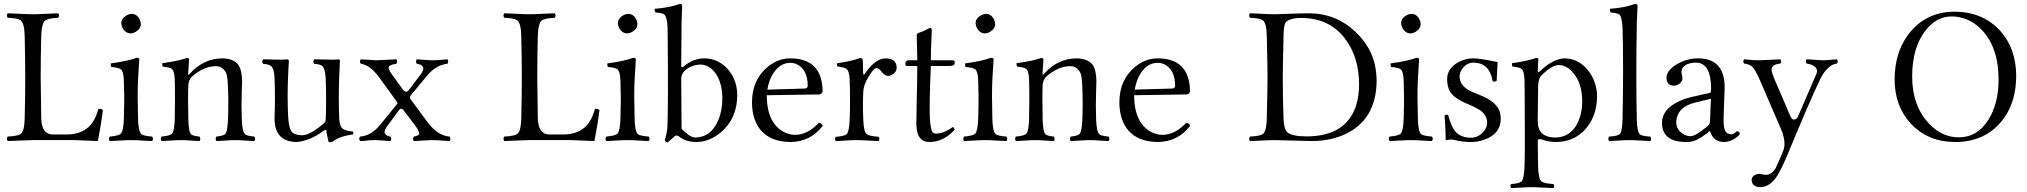

<svg xmlns="http://www.w3.org/2000/svg" viewBox="-20 -718 10389 984"><path d="M191.4 -108.9Q194.8 -30.3 248.5 -28.8H321.3Q431.6 -28.8 471.2 -122.1Q478.5 -139.6 484.4 -160.2Q495.6 -161.1 507.3 -154.8Q499 -83.5 481.4 4.9Q481 4.9 362.3 0H149.4Q134.3 0 90.8 2Q43.5 4.4 19.5 4.9Q11.2 -6.8 19.5 -18.1Q76.2 -20.5 89.8 -34.7Q105 -52.2 106.4 -108.9Q109.4 -234.4 109.4 -320.8Q109.4 -412.1 106.4 -536.1Q105 -600.6 84.5 -614.7Q68.8 -625 19.5 -627Q11.2 -638.7 19.5 -649.9Q42 -649.4 77.6 -647.5Q121.1 -645 148.4 -645Q176.8 -645 221.2 -647.5Q257.3 -649.4 278.3 -649.9Q286.6 -638.2 278.3 -627Q222.2 -624.5 208.5 -610.4Q193.4 -592.8 191.4 -536.1Q188.5 -434.6 188.5 -319.8Q188.5 -296.9 191.4 -108.9Z M601.6 -599.1Q601.6 -624 629.9 -640.1Q642.6 -646.5 653.8 -647Q682.6 -647 696.8 -616.2Q701.7 -605 701.7 -595.2Q701.7 -570.8 675.3 -554.7Q662.6 -547.4 649.9 -546.9Q623 -546.9 607.9 -575.7Q602.1 -587.9 601.6 -599.1ZM687.5 -108.9Q689 -43.5 704.6 -30.3Q717.3 -21 759.8 -18.1Q768.1 -6.3 759.8 4.9Q740.2 4.4 710 2.4Q673.8 0 651.9 0Q628.4 0 591.3 2.4Q560.5 4.4 542.5 4.9Q534.2 -6.8 542.5 -18.1Q589.4 -22 600.1 -33.7Q612.8 -49.3 614.7 -108.9Q616.7 -175.3 616.7 -220.7Q616.7 -248.5 614.7 -307.1Q613.3 -354.5 597.2 -364.3Q585 -371.6 549.8 -375Q546.4 -387.2 547.9 -393.1Q635.3 -404.8 680.7 -421.9Q692.4 -420.9 693.8 -415Q693.8 -413.6 687.5 -311.5Q685.5 -270.5 685.5 -219.7Q685.5 -193.4 687.5 -108.9Z M953.1 -340.8Q1023.4 -418.5 1120.1 -418.9Q1175.8 -418 1201.2 -386.2Q1220.2 -358.9 1220.7 -301.3Q1220.7 -287.1 1219.2 -257.8Q1216.3 -180.2 1219.2 -104Q1221.7 -41.5 1236.8 -29.3Q1248 -21 1283.2 -18.1Q1291.5 -6.8 1283.2 4.9Q1264.2 4.4 1237.3 2.4Q1206.1 0 1185.3 0Q1164.6 0 1134.8 2.4Q1107.4 4.4 1089.4 4.9Q1081.1 -6.3 1089.4 -18.1Q1127.9 -22 1136.2 -33.7Q1146 -48.3 1148.4 -104Q1151.9 -188 1148.4 -271Q1146 -327.6 1140.1 -340.8Q1139.2 -343.3 1138.2 -345.2Q1120.6 -378.4 1087.4 -378.9Q1032.2 -378.9 977.5 -336.9Q968.3 -329.6 961.4 -323.2Q946.8 -305.7 945.3 -283.2Q942.4 -222.7 945.3 -104Q946.8 -41.5 960 -29.3Q970.2 -21 1002.4 -18.1Q1010.7 -6.3 1002.4 4.9Q983.9 4.4 958.5 2.4Q930.7 0 911.1 0Q888.2 0 853.5 2.4Q825.2 4.4 808.1 4.9Q799.8 -6.8 808.1 -18.1Q852.5 -22 862.3 -33.7Q873.5 -48.8 875.5 -104Q878.4 -224.6 875.5 -312Q874 -357.4 857.4 -367.2Q845.7 -373.5 813.5 -377Q810.1 -388.7 811.5 -394Q896 -405.8 937.5 -420.9Q948.7 -419.9 949.2 -414.1Q949.2 -413.1 944.3 -340.8Q944.3 -328.6 952.6 -340.3Z M1500 9.8Q1382.8 8.3 1387.2 -120.1Q1391.1 -217.8 1387.2 -315.9Q1385.3 -370.1 1366.2 -381.8Q1354 -388.7 1328.1 -391.1Q1319.8 -402.8 1328.1 -414.1Q1398.4 -412.1 1419.4 -412.1Q1441.9 -412.1 1452.1 -414.1Q1459 -413.1 1460.4 -408.2Q1460.4 -407.2 1456.1 -319.8Q1452.1 -226.6 1456.1 -132.8Q1459 -56.2 1478.5 -38.6Q1494.1 -25.4 1528.3 -24.9Q1562.5 -24.9 1618.7 -68.4Q1627.4 -75.2 1634.3 -81.1Q1647 -92.8 1647.9 -95.7Q1648.9 -100.1 1649.4 -107.9Q1653.3 -205.6 1649.4 -310.1Q1649.4 -312.5 1649.4 -314Q1647 -369.6 1628.9 -381.8Q1616.7 -389.2 1590.3 -391.1Q1582 -402.8 1590.3 -414.1Q1660.6 -412.1 1681.2 -412.1Q1704.6 -412.1 1715.3 -414.1Q1721.2 -412.6 1722.2 -408.2Q1722.2 -407.2 1718.3 -319.8Q1714.4 -222.2 1718.3 -117.7Q1718.3 -115.2 1718.3 -113.8Q1720.2 -69.3 1737.8 -57.1Q1753.9 -46.9 1788.1 -43.9Q1794.4 -35.6 1788.1 -28.8Q1719.7 -20 1682.1 9.8Q1670.4 12.2 1664.1 9.8Q1664.1 9.8 1653.8 -35.6Q1653.3 -42.5 1653.3 -46.9Q1653.3 -56.2 1641.6 -49.8Q1640.1 -48.8 1639.2 -47.9Q1565.4 5.4 1500 9.8Z M1985.8 -340.8 2046.9 -255.9Q2060.1 -241.2 2073.2 -253.9L2138.2 -339.8Q2168.5 -383.8 2116.2 -391.1Q2107.9 -402.8 2116.2 -414.1Q2133.8 -413.6 2158.7 -411.1Q2184.1 -408.7 2200.2 -409.2Q2219.2 -409.2 2245.1 -411.6Q2263.2 -413.6 2272.9 -414.1Q2281.2 -402.3 2272.9 -391.1Q2213.9 -385.3 2166 -327.1L2082 -225.1Q2079.1 -217.3 2083 -210.9L2172.9 -89.8Q2221.2 -25.4 2278.8 -18.6Q2281.7 -18.1 2284.2 -18.1Q2292.5 -6.3 2284.2 4.9Q2267.1 4.4 2245.6 2.4Q2220.7 0 2200.2 0Q2180.2 0 2146 2.4Q2117.2 4.4 2101.1 4.9Q2092.8 -6.8 2101.1 -18.1Q2128.4 -22.5 2128.4 -34.2Q2127.4 -48.3 2104 -80.1L2045.9 -155.8Q2034.7 -167 2024.9 -153.8L1961.9 -67.9Q1936 -31.7 1970.7 -20.5Q1976.1 -19 1981 -18.1Q1989.3 -6.3 1981 4.9Q1963.9 4.4 1942.4 2.4Q1917.5 0 1897 0Q1877.9 0 1859.9 2.4Q1841.3 4.9 1825.2 4.9Q1816.9 -6.8 1825.2 -18.1Q1876 -21 1919.4 -68.4Q1926.3 -75.7 1932.1 -83L2016.1 -186Q2019 -190.9 2011.2 -200.2L1923.8 -320.8Q1876 -385.7 1829.1 -391.1Q1820.8 -402.8 1829.1 -414.1Q1847.2 -413.6 1871.1 -411.4Q1895 -409.2 1910.2 -409.2Q1926.3 -409.2 1961.9 -411.6Q1994.6 -413.6 2011.2 -414.1Q2019.5 -402.3 2011.2 -391.1Q1971.7 -385.7 1971.7 -371.1Q1972.2 -360.4 1985.8 -340.8Z M2736.3 -108.9Q2739.7 -30.3 2793.5 -28.8H2866.2Q2976.6 -28.8 3016.1 -122.1Q3023.4 -139.6 3029.3 -160.2Q3040.5 -161.1 3052.2 -154.8Q3043.9 -83.5 3026.4 4.9Q3025.9 4.9 2907.2 0H2694.3Q2679.2 0 2635.7 2Q2588.4 4.4 2564.5 4.9Q2556.2 -6.8 2564.5 -18.1Q2621.1 -20.5 2634.8 -34.7Q2649.9 -52.2 2651.4 -108.9Q2654.3 -234.4 2654.3 -320.8Q2654.3 -412.1 2651.4 -536.1Q2649.9 -600.6 2629.4 -614.7Q2613.8 -625 2564.5 -627Q2556.2 -638.7 2564.5 -649.9Q2586.9 -649.4 2622.6 -647.5Q2666 -645 2693.4 -645Q2721.7 -645 2766.1 -647.5Q2802.2 -649.4 2823.2 -649.9Q2831.5 -638.2 2823.2 -627Q2767.1 -624.5 2753.4 -610.4Q2738.3 -592.8 2736.3 -536.1Q2733.4 -434.6 2733.4 -319.8Q2733.4 -296.9 2736.3 -108.9Z M3146.5 -599.1Q3146.5 -624 3174.8 -640.1Q3187.5 -646.5 3198.7 -647Q3227.5 -647 3241.7 -616.2Q3246.6 -605 3246.6 -595.2Q3246.6 -570.8 3220.2 -554.7Q3207.5 -547.4 3194.8 -546.9Q3168 -546.9 3152.8 -575.7Q3147 -587.9 3146.5 -599.1ZM3232.4 -108.9Q3233.9 -43.5 3249.5 -30.3Q3262.2 -21 3304.7 -18.1Q3313 -6.3 3304.7 4.9Q3285.2 4.4 3254.9 2.4Q3218.8 0 3196.8 0Q3173.3 0 3136.2 2.4Q3105.5 4.4 3087.4 4.9Q3079.1 -6.8 3087.4 -18.1Q3134.3 -22 3145 -33.7Q3157.7 -49.3 3159.7 -108.9Q3161.6 -175.3 3161.6 -220.7Q3161.6 -248.5 3159.7 -307.1Q3158.2 -354.5 3142.1 -364.3Q3129.9 -371.6 3094.7 -375Q3091.3 -387.2 3092.8 -393.1Q3180.2 -404.8 3225.6 -421.9Q3237.3 -420.9 3238.8 -415Q3238.8 -413.6 3232.4 -311.5Q3230.5 -270.5 3230.5 -219.7Q3230.5 -193.4 3232.4 -108.9Z M3489.3 -356Q3471.7 -338.4 3471.2 -315.9Q3471.2 -315.4 3473.1 -58.1Q3512.7 -16.1 3541 -13.2Q3622.6 -13.2 3660.6 -100.6Q3682.1 -150.9 3682.1 -213.9Q3681.6 -291 3648.9 -339.8Q3616.2 -386.2 3570.3 -387.2Q3524.4 -386.2 3489.3 -356ZM3482.4 -376Q3530.8 -418.5 3589.4 -418.9Q3663.1 -418.9 3713.9 -358.9Q3757.8 -305.7 3758.3 -231Q3758.3 -109.9 3672.9 -38.6Q3614.3 9.8 3547.4 9.8Q3494.6 9.3 3459.5 -19Q3445.8 -29.3 3433.1 -16.1Q3428.7 -10.7 3402.3 11.2Q3393.6 11.2 3389.6 4.4Q3387.7 1.5 3387.2 0Q3387.7 -2.9 3390.1 -10.3Q3398.9 -40.5 3400.4 -67.9Q3405.3 -184.6 3401.9 -529.3Q3401.4 -564.5 3401.4 -576.2Q3398.9 -633.3 3383.3 -644.5Q3371.6 -652.3 3340.3 -653.8Q3333 -662.6 3335.4 -672.9Q3413.1 -679.2 3460.4 -696.8Q3462.9 -697.8 3464.4 -698.2Q3475.6 -696.8 3476.1 -689Q3476.1 -689 3473.1 -601.1Q3473.1 -599.6 3473.1 -599.1Q3473.1 -599.1 3471.2 -379.9Q3473.1 -369.6 3482.4 -376Z M3912.6 -258.8 4106 -264.2Q4119.1 -266.6 4119.6 -276.9Q4119.6 -359.9 4065.9 -387.7Q4048.3 -396 4029.8 -396Q3980 -396 3945.3 -345.7Q3921.4 -310.5 3912.6 -258.8ZM4176.8 -88.9Q4192.4 -85.9 4196.8 -73.2Q4132.8 9.3 4029.8 9.8Q3930.2 8.8 3878.9 -50.8Q3834.5 -104 3834 -192.9Q3834 -311 3917 -377.4Q3969.7 -418.9 4029.8 -418.9Q4171.4 -418.9 4192.4 -292.5Q4195.8 -272.5 4195.8 -251Q4193.8 -235.4 4177.7 -233.9L3909.7 -230Q3910.2 -145 3939.9 -96.2Q3974.6 -39.6 4036.6 -28.3Q4045.4 -26.9 4053.7 -26.9Q4112.8 -26.9 4165 -77.1Q4170.9 -83 4176.8 -88.9Z M4334.5 -312Q4332.5 -356.4 4315.9 -366.7Q4303.2 -373.5 4272.5 -377Q4268.1 -385.3 4270.5 -394Q4342.3 -403.8 4388.2 -420.9Q4397.9 -419.9 4400.4 -415Q4403.3 -404.8 4403.3 -348.1Q4403.3 -335 4407.7 -335.4Q4410.2 -337.4 4411.6 -338.9Q4465.3 -418 4517.6 -418.9Q4569.3 -418.9 4574.7 -379.9Q4575.2 -376 4575.2 -373Q4575.2 -345.2 4548.3 -333Q4539.1 -329.1 4530.3 -329.1Q4512.7 -329.1 4493.2 -356.4Q4491.2 -359.4 4490.2 -359.9Q4482.9 -368.7 4470.2 -369.1Q4457 -368.2 4427.2 -317.9Q4406.2 -281.2 4404.3 -249Q4400.9 -186 4404.3 -103Q4406.7 -43.5 4420.9 -30.8Q4433.6 -20.5 4482.4 -17.1Q4491.7 -5.9 4482.4 4.9Q4464.4 4.4 4431.2 2.4Q4390.6 0 4369.6 0Q4348.6 0 4312.5 2.4Q4281.7 4.4 4264.2 4.9Q4254.9 -6.3 4264.2 -17.1Q4309.6 -20 4320.3 -31.7Q4332 -46.9 4334.5 -103Q4338.4 -202.1 4334.5 -308.1Q4334.5 -310.5 4334.5 -312Z M4637.2 -409.2H4681.2Q4681.2 -426.8 4678.2 -540Q4678.2 -546.9 4698.2 -553.2Q4706.5 -556.2 4711.4 -558.1Q4717.8 -560.5 4730 -567.4Q4744.1 -574.7 4748.5 -575.2Q4754.9 -573.2 4755.4 -565.9Q4755.4 -564 4751.5 -465.8L4750.5 -409.2H4865.2Q4871.6 -407.7 4872.6 -402.8V-392.1Q4871.1 -380.9 4849.1 -379.9H4750.5Q4742.7 -199.7 4745.1 -121.1Q4748 -48.8 4762.7 -37.6Q4769 -33.2 4777.3 -33.2Q4817.9 -33.7 4862.3 -66.9Q4869.6 -64.5 4872.1 -55.2Q4872.6 -53.7 4872.6 -53.2Q4816.4 9.3 4743.2 9.8Q4681.2 9.8 4676.8 -70.8Q4676.3 -78.1 4676.3 -85Q4676.3 -111.3 4678.2 -200.7Q4681.2 -327.1 4681.2 -379.9H4625.5Q4621.1 -381.8 4620.1 -386.2V-395Q4622.6 -408.2 4637.2 -409.2Z M4980 -599.1Q4980 -624 5008.3 -640.1Q5021 -646.5 5032.2 -647Q5061 -647 5075.2 -616.2Q5080.1 -605 5080.1 -595.2Q5080.1 -570.8 5053.7 -554.7Q5041 -547.4 5028.3 -546.9Q5001.5 -546.9 4986.3 -575.7Q4980.5 -587.9 4980 -599.1ZM5065.9 -108.9Q5067.4 -43.5 5083 -30.3Q5095.7 -21 5138.2 -18.1Q5146.5 -6.3 5138.2 4.9Q5118.7 4.4 5088.4 2.4Q5052.2 0 5030.3 0Q5006.8 0 4969.7 2.4Q4939 4.4 4920.9 4.9Q4912.6 -6.8 4920.9 -18.1Q4967.8 -22 4978.5 -33.7Q4991.2 -49.3 4993.2 -108.9Q4995.1 -175.3 4995.1 -220.7Q4995.1 -248.5 4993.2 -307.1Q4991.7 -354.5 4975.6 -364.3Q4963.4 -371.6 4928.2 -375Q4924.8 -387.2 4926.3 -393.1Q5013.7 -404.8 5059.1 -421.9Q5070.8 -420.9 5072.3 -415Q5072.3 -413.6 5065.9 -311.5Q5064 -270.5 5064 -219.7Q5064 -193.4 5065.9 -108.9Z M5331.5 -340.8Q5401.9 -418.5 5498.5 -418.9Q5554.2 -418 5579.6 -386.2Q5598.6 -358.9 5599.1 -301.3Q5599.1 -287.1 5597.7 -257.8Q5594.7 -180.2 5597.7 -104Q5600.1 -41.5 5615.2 -29.3Q5626.5 -21 5661.6 -18.1Q5669.9 -6.8 5661.6 4.9Q5642.6 4.4 5615.7 2.4Q5584.5 0 5563.7 0Q5543 0 5513.2 2.4Q5485.8 4.4 5467.8 4.9Q5459.5 -6.3 5467.8 -18.1Q5506.3 -22 5514.6 -33.7Q5524.4 -48.3 5526.9 -104Q5530.3 -188 5526.9 -271Q5524.4 -327.6 5518.6 -340.8Q5517.6 -343.3 5516.6 -345.2Q5499 -378.4 5465.8 -378.9Q5410.6 -378.9 5356 -336.9Q5346.7 -329.6 5339.8 -323.2Q5325.2 -305.7 5323.7 -283.2Q5320.8 -222.7 5323.7 -104Q5325.2 -41.5 5338.4 -29.3Q5348.6 -21 5380.9 -18.1Q5389.2 -6.3 5380.9 4.9Q5362.3 4.4 5336.9 2.4Q5309.1 0 5289.6 0Q5266.6 0 5231.9 2.4Q5203.6 4.4 5186.5 4.9Q5178.2 -6.8 5186.5 -18.1Q5231 -22 5240.7 -33.7Q5252 -48.8 5253.9 -104Q5256.8 -224.6 5253.9 -312Q5252.4 -357.4 5235.8 -367.2Q5224.1 -373.5 5191.9 -377Q5188.5 -388.7 5189.9 -394Q5274.4 -405.8 5315.9 -420.9Q5327.1 -419.9 5327.6 -414.1Q5327.6 -413.1 5322.8 -340.8Q5322.8 -328.6 5331.1 -340.3Z M5795.4 -258.8 5988.8 -264.2Q6002 -266.6 6002.4 -276.9Q6002.4 -359.9 5948.7 -387.7Q5931.2 -396 5912.6 -396Q5862.8 -396 5828.1 -345.7Q5804.2 -310.5 5795.4 -258.8ZM6059.6 -88.9Q6075.2 -85.9 6079.6 -73.2Q6015.6 9.3 5912.6 9.8Q5813 8.8 5761.7 -50.8Q5717.3 -104 5716.8 -192.9Q5716.8 -311 5799.8 -377.4Q5852.5 -418.9 5912.6 -418.9Q6054.2 -418.9 6075.2 -292.5Q6078.6 -272.5 6078.6 -251Q6076.7 -235.4 6060.5 -233.9L5792.5 -230Q5793 -145 5822.8 -96.2Q5857.4 -39.6 5919.4 -28.3Q5928.2 -26.9 5936.5 -26.9Q5995.6 -26.9 6047.9 -77.1Q6053.7 -83 6059.6 -88.9Z M6558.1 -108.9Q6560.1 -55.7 6578.1 -39.6Q6603 -19 6675.3 -19Q6861.3 -19 6920.4 -151.9Q6944.8 -208 6945.3 -284.2Q6945.3 -427.2 6871.1 -522.9Q6790.5 -625.5 6650.4 -626Q6580.1 -626 6565.9 -597.2Q6559.6 -582.5 6558.1 -536.1Q6554.2 -367.2 6554.2 -319.8Q6554.2 -217.3 6558.1 -108.9ZM6514.2 -645Q6530.3 -645 6577.1 -647Q6649.9 -649.9 6688 -649.9Q6828.1 -649.9 6929.7 -552.2Q7028.8 -457 7034.7 -323.2Q7035.2 -315.4 7035.2 -308.1Q7035.2 -105 6873 -29.8Q6798.3 4.4 6706.1 4.9Q6695.8 4.9 6531.7 0.5Q6522.5 0.5 6516.1 0Q6487.8 0 6443.4 2.4Q6407.2 4.4 6386.2 4.9Q6377.9 -6.8 6386.2 -18.1Q6441.4 -20.5 6455.1 -33.7Q6470.7 -50.8 6472.2 -108.9Q6476.1 -275.4 6476.1 -320.8Q6476.1 -371.6 6472.2 -536.1Q6470.7 -599.6 6451.7 -614.3Q6436 -625 6386.2 -627Q6377.9 -638.7 6386.2 -649.9Q6408.7 -649.4 6443.8 -647.5Q6487.3 -645 6514.2 -645Z M7160.6 -599.1Q7160.6 -624 7189 -640.1Q7201.7 -646.5 7212.9 -647Q7241.7 -647 7255.9 -616.2Q7260.7 -605 7260.7 -595.2Q7260.7 -570.8 7234.4 -554.7Q7221.7 -547.4 7209 -546.9Q7182.1 -546.9 7167 -575.7Q7161.1 -587.9 7160.6 -599.1ZM7246.6 -108.9Q7248 -43.5 7263.7 -30.3Q7276.4 -21 7318.8 -18.1Q7327.1 -6.3 7318.8 4.9Q7299.3 4.4 7269 2.4Q7232.9 0 7210.9 0Q7187.5 0 7150.4 2.4Q7119.6 4.4 7101.6 4.9Q7093.3 -6.8 7101.6 -18.1Q7148.4 -22 7159.2 -33.7Q7171.9 -49.3 7173.8 -108.9Q7175.8 -175.3 7175.8 -220.7Q7175.8 -248.5 7173.8 -307.1Q7172.4 -354.5 7156.2 -364.3Q7144 -371.6 7108.9 -375Q7105.5 -387.2 7106.9 -393.1Q7194.3 -404.8 7239.7 -421.9Q7251.5 -420.9 7252.9 -415Q7252.9 -413.6 7246.6 -311.5Q7244.6 -270.5 7244.6 -219.7Q7244.6 -193.4 7246.6 -108.9Z M7383.3 -126Q7393.6 -134.3 7402.3 -127Q7418.9 -63 7444.3 -38.1Q7471.2 -12.7 7517.6 -12.2Q7556.2 -12.2 7583.5 -43.5Q7601.1 -64.5 7601.6 -88.9Q7601.6 -130.4 7560.5 -156.2Q7538.6 -169.9 7501.5 -185.1Q7429.2 -215.8 7410.2 -250Q7397 -274.9 7396.5 -312Q7396.5 -366.7 7453.1 -398.9Q7489.3 -418.9 7531.2 -418.9Q7562.5 -418.9 7643.1 -402.3Q7650.4 -400.9 7655.3 -399.9Q7654.8 -387.2 7653.3 -361.3Q7650.9 -323.7 7650.4 -304.2Q7639.2 -294.9 7629.4 -303.2Q7614.3 -396.5 7531.2 -397Q7497.1 -397 7473.6 -364.7Q7460.4 -345.7 7460.4 -326.2Q7460.4 -279.8 7513.7 -252.4Q7529.8 -244.1 7559.6 -232.9Q7648.9 -198.7 7666 -145.5Q7670.9 -128.9 7671.4 -110.8Q7671.4 -30.8 7584 -1Q7551.3 9.8 7519.5 9.8Q7472.7 9.8 7432.6 -1Q7424.8 -2.9 7413.6 -2.9Q7403.8 -2.4 7389.2 0Q7389.2 -56.2 7383.3 -126Z M7877.9 -329.1Q7864.3 -313.5 7862.8 -276.9Q7862.8 -276.9 7860.8 -100.1Q7860.8 -56.6 7880.9 -36.6Q7883.3 -34.2 7884.8 -33.2Q7907.7 -13.7 7947.8 -13.2Q8041.5 -13.2 8075.7 -113.8Q8088.9 -153.8 8088.9 -198.2Q8088.9 -297.9 8034.7 -353.5Q8003.4 -384.3 7968.8 -384.8Q7931.6 -384.3 7877.9 -329.1ZM7870.1 -351.1Q7937.5 -416 7996.1 -418.9Q8076.2 -418.9 8127 -346.2Q8164.6 -291 8165 -224.1Q8164.1 -113.3 8093.8 -43.9Q8036.1 9.8 7954.1 9.8Q7914.1 9.3 7876 -4.9Q7862.3 -6.3 7860.8 2Q7860.8 2.9 7862.8 138.2Q7865.2 199.2 7879.4 211.4Q7892.6 222.2 7940.9 225.1Q7949.7 235.8 7940.9 246.1Q7923.3 245.6 7892.6 243.7Q7853 241.2 7828.1 241.2Q7805.7 241.2 7771.5 243.7Q7742.7 245.6 7725.1 246.1Q7716.3 235.4 7725.1 225.1Q7769.5 222.7 7779.8 209.5Q7790.5 194.3 7793 138.2Q7796.4 52.7 7793.9 -250Q7793.5 -297.4 7793 -312Q7791 -356.9 7775.4 -366.7Q7763.2 -373.5 7731 -377Q7727.5 -388.7 7729 -394Q7808.6 -405.3 7852.1 -420.9Q7864.3 -420.9 7863.8 -415Q7863.8 -413.6 7860.8 -354Q7862.3 -345.7 7870.1 -351.1Z M8295.4 -103Q8297.9 -206.5 8298.3 -355Q8298.3 -518.1 8295.4 -576.2Q8292.5 -633.3 8278.3 -644.5Q8267.1 -651.9 8234.9 -653.8Q8229 -661.1 8231.4 -672.9Q8307.6 -678.7 8356 -696.8Q8358.4 -697.8 8359.9 -698.2Q8372.1 -696.8 8372.6 -689Q8372.6 -689 8368.7 -601.1Q8368.7 -599.6 8368.7 -599.1Q8366.2 -474.6 8366.2 -329.1Q8366.2 -198.7 8368.7 -103Q8370.1 -41 8385.3 -28.8Q8397.5 -20 8437.5 -18.1Q8445.8 -6.3 8437.5 4.9Q8418.9 4.4 8389.6 2.4Q8354 0 8331.3 0Q8308.6 0 8273.4 2.4Q8244.1 4.4 8226.6 4.9Q8218.3 -6.8 8226.6 -18.1Q8272 -20.5 8282.7 -32.2Q8293.9 -47.9 8295.4 -103Z M8748.5 -211.9 8666.5 -191.9Q8587.9 -172.9 8573.2 -112.8Q8570.8 -102.1 8570.8 -91.8Q8570.8 -56.6 8601.1 -34.2Q8620.6 -20.5 8644.5 -20Q8668 -20 8722.7 -64.5Q8728 -68.8 8730.5 -70.8Q8742.7 -81.1 8743.7 -95.2ZM8743.7 -45.9H8741.7L8722.7 -30.8Q8675.8 4.9 8641.1 8.8Q8629.9 10.3 8616.7 9.8Q8499 7.8 8497.6 -87.9Q8497.6 -159.7 8589.8 -201.2Q8619.6 -214.4 8654.8 -222.2L8744.6 -242.2Q8749 -244.6 8749.5 -263.2Q8749.5 -379.4 8689.5 -395Q8681.6 -397 8674.8 -397Q8623 -397 8603.5 -370.6Q8597.7 -361.3 8597.7 -352.1Q8597.7 -339.4 8599.6 -333Q8602.5 -326.2 8602.5 -315.9Q8602.5 -298.8 8583 -286.1Q8571.3 -279.3 8558.6 -278.8Q8529.3 -278.8 8522 -306.2Q8520.5 -312.5 8520.5 -317.9Q8520.5 -359.4 8580.6 -392.6Q8629.9 -418.9 8682.6 -418.9Q8823.2 -418.9 8818.8 -259.3Q8818.8 -257.3 8818.4 -256.8L8813.5 -115.2Q8811 -47.9 8832.5 -35.2Q8841.8 -30.3 8853.5 -29.8Q8865.7 -29.8 8877.9 -43Q8881.3 -45.4 8882.3 -45.9Q8890.1 -45.9 8895.5 -37.1Q8896.5 -34.7 8896.5 -33.2Q8896.5 -26.4 8874 -9.8Q8845.2 9.8 8815.4 9.8Q8760.7 9.3 8743.7 -45.9Z M9094.2 172.9Q9056.2 240.2 9002 241.2Q8967.8 241.2 8959 216.3Q8957.5 210.9 8957 206.1Q8957 186 8978 176.8Q8986.8 173.3 8996.1 172.9Q9001 172.9 9009.8 175.3Q9021 177.7 9027.3 178.2Q9060.1 178.2 9080.6 143.1Q9081.5 141.1 9082 140.1Q9111.3 76.7 9120.1 51.8Q9135.3 8.3 9107.4 -57.1L8999 -308.1Q8973.1 -368.7 8953.6 -381.3Q8939.9 -389.6 8918.9 -392.1Q8909.7 -403.3 8918.9 -414.1Q8924.8 -414.1 8940.9 -412.1Q8975.1 -408.7 8996.1 -409.2Q9015.6 -409.2 9057.6 -411.6Q9089.4 -413.6 9104 -414.1Q9113.3 -402.8 9104 -392.1Q9059.1 -388.2 9059.6 -360.4Q9060.1 -345.7 9072.3 -316.9L9157.2 -119.1Q9165.5 -100.1 9182.6 -107.4Q9189.9 -111.8 9193.4 -118.2L9288.1 -336.9Q9303.2 -371.1 9262.2 -386.7Q9251 -390.6 9239.3 -392.1Q9230 -403.3 9239.3 -414.1Q9255.4 -413.6 9279.8 -411.6Q9308.6 -409.2 9326.2 -409.2Q9341.8 -409.2 9366.2 -411.6Q9384.8 -413.6 9394 -414.1Q9403.3 -402.8 9394 -392.1Q9356 -388.7 9321.8 -336.4Q9315.4 -326.2 9311 -317.9Q9250 -189.9 9134.3 90.8Q9115.2 135.3 9094.2 172.9Z M9981 -633.8Q9905.3 -633.8 9848.1 -561.5Q9780.3 -474.1 9779.8 -327.1Q9779.8 -172.9 9869.6 -81.1Q9935.5 -13.7 10020 -14.2Q10113.3 -14.2 10171.4 -105.5Q10222.7 -188 10222.7 -310.1Q10222.7 -480.5 10129.9 -571.8Q10065.9 -633.3 9981 -633.8ZM10313 -329.1Q10312.5 -201.2 10252.9 -116.2Q10169.9 2 10018.1 9.8Q10008.8 10.3 10000 9.8Q9863.3 9.8 9774.9 -82.5Q9690.4 -172.4 9689.9 -310.1Q9690.4 -445.3 9756.3 -536.1Q9835.9 -645.5 9966.8 -656.7Q9980.5 -657.7 9993.7 -658.2Q10142.6 -658.2 10231.9 -559.1Q10312.5 -468.8 10313 -329.1Z"/></svg>

Font: Linux Libertine Display O
Style: Regular
Weight: 400
Designer: Philipp H. Poll
Foundry: Philipp H. Poll
Version: Version 5.0.9